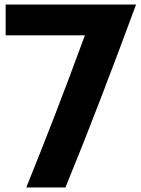

<svg xmlns="http://www.w3.org/2000/svg" viewBox="-20 -692 621 848"><path d="M5 -536V-672H581Q502 -458 424.5 -256Q347 -54 269 136H96Q156 -12 222 -182.5Q288 -353 355 -536Z"/></svg>

Font: Cafe24 Ohsquare
Style: Bold
Weight: 700
Designer: Cafe24 thkim, hmlim, mnelim, nhlee, sslee, sskim, smlim, yjkim, sdjeong, hskwak & 4IRTF
Foundry: Cafe24
Version: Version 1.000